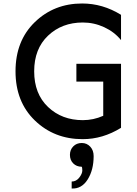

<svg xmlns="http://www.w3.org/2000/svg" viewBox="-20 -780 784 1101"><path d="M455 -651Q335 -651 255.5 -575.5Q176 -500 176 -371Q176 -242 255.5 -166.5Q335 -91 455 -91Q516 -91 572 -116V-312H418V-414H674V-47Q569 18 454 18Q291 18 180 -89Q69 -196 69 -371Q69 -546 179.5 -653Q290 -760 451 -760Q569 -760 674 -695V-550Q636 -597 577.5 -624Q519 -651 455 -651ZM449 40Q478 40 497.5 61Q517 82 517 115Q517 195 482.5 249.5Q448 304 391 301V261Q417 261 434.5 238.5Q452 216 452 197.5Q452 179 448 176Q419 176 400 157Q381 138 381 108Q381 79 400 59.5Q419 40 449 40Z"/></svg>

Font: Orkney Medium
Style: Regular
Weight: 500
Designer: Samuel Oakes and Alfredo Marco Pradil
Foundry: Alfredo Marco Pradil
Version: 1.0; ttfautohint (v1.5)